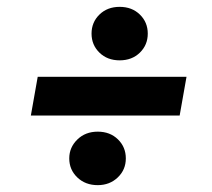

<svg xmlns="http://www.w3.org/2000/svg" viewBox="-20 -570 619 560"><path d="M70 -233 90 -346H524L504 -233ZM265 -30Q229 -30 205.5 -52.5Q182 -75 182 -108Q182 -140 205.5 -163Q229 -186 265 -186Q301 -186 324 -163.5Q347 -141 347 -108Q347 -75 323.5 -52.5Q300 -30 265 -30ZM329 -394Q293 -394 270 -416.5Q247 -439 247 -472Q247 -505 270 -527.5Q293 -550 329 -550Q365 -550 388 -527.5Q411 -505 411 -472Q411 -439 388 -416.5Q365 -394 329 -394Z"/></svg>

Font: DM Sans 28pt
Style: Bold Italic
Weight: 700
Italic angle: -10°
Version: Version 4.004;gftools[0.9.30]